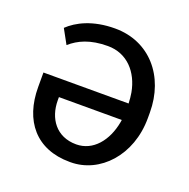

<svg xmlns="http://www.w3.org/2000/svg" viewBox="-103 -638 735 747"><g transform="rotate(20 264.0 -265.0)"><path d="M251 -539.1C158.2 -539.1 97.2 -506.8 62 -473.1L94.7 -413.6C128.9 -443.8 174.8 -465.3 247.6 -465.3C328.1 -465.3 380.4 -406.2 395 -327.1C397.5 -313 398.9 -297.9 399.4 -282.7H46.9V-222.7C46.9 -83.5 122.1 9.3 261.7 9.3H265.1C385.7 9.3 489.3 -99.6 489.3 -254.9V-277.8C489.3 -428.2 393.6 -539.1 251 -539.1ZM395 -204.1C380.4 -123.5 331.5 -63.5 261.7 -63.5C178.7 -63.5 136.2 -126 136.2 -200.2V-213.4H396.5C396 -210 395.5 -207 395 -204.1Z"/></g></svg>

Font: Bert Sans
Style: Regular
Weight: 400
Designer: Christian Robertson (Google), Cristiano Sobral
Foundry: Google, Cristiano Sobral
Version: Version 3.101